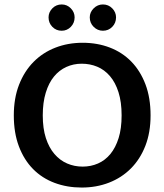

<svg xmlns="http://www.w3.org/2000/svg" viewBox="-20 -832 738 862"><path d="M351 -640Q417 -640 473 -618.5Q529 -597 569.5 -555.5Q610 -514 633 -453.5Q656 -393 656 -314Q656 -237 632.5 -177Q609 -117 567.5 -75.5Q526 -34 469.5 -12Q413 10 347 10Q281 10 225 -11Q169 -32 128.5 -73Q88 -114 65 -174.5Q42 -235 42 -314Q42 -391 65.5 -451.5Q89 -512 130.5 -554Q172 -596 228.5 -618Q285 -640 351 -640ZM172 -314Q172 -255 186 -212Q200 -169 224.5 -140.5Q249 -112 281.5 -98Q314 -84 351 -84Q388 -84 420 -98Q452 -112 475.5 -140.5Q499 -169 512.5 -212Q526 -255 526 -314Q526 -374 512 -418Q498 -462 473.5 -490.5Q449 -519 416.5 -532.5Q384 -546 347 -546Q310 -546 278 -531.5Q246 -517 222.5 -488.5Q199 -460 185.5 -416Q172 -372 172 -314ZM198 -754Q198 -777 215 -794.5Q232 -812 257 -812Q281 -812 298 -794.5Q315 -777 315 -754Q315 -729 298 -711.5Q281 -694 257 -694Q232 -694 215 -711.5Q198 -729 198 -754ZM383 -754Q383 -777 400.5 -794.5Q418 -812 442 -812Q467 -812 484 -794.5Q501 -777 501 -754Q501 -729 484 -711.5Q467 -694 442 -694Q418 -694 400.5 -711.5Q383 -729 383 -754Z"/></svg>

Font: Ek Mukta SemiBold
Style: Regular
Weight: 600
Designer: Girish Dalvi and Yashodeep Gholap
Foundry: Ek Type
Version: Version 2.538;PS 1.002;hotconv 16.6.51;makeotf.lib2.5.65220;